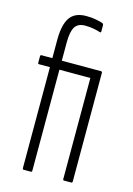

<svg xmlns="http://www.w3.org/2000/svg" viewBox="-108 -746 557 803"><g transform="rotate(15 170.5 -344.5)"><path d="M77 0Q72 0 72 -6V-443H25Q20 -443 20 -448V-476Q20 -482 25 -482H72V-561Q72 -627 93.5 -658Q115 -689 164 -689Q189 -689 208 -685Q227 -681 236 -678Q241 -675 241 -669V-643Q241 -636 234 -639Q222 -643 205 -646Q188 -649 170 -649Q139 -649 126 -628.5Q113 -608 113 -560V-482H283Q288 -482 288 -476V-6Q288 0 283 0H251Q247 0 247 -6V-443H113V-6Q113 0 108 0Z"/></g></svg>

Font: Sofia Sans Extra Condensed Light
Style: Regular
Weight: 300
Designer: Botio Nikoltchev, Ani Petrova
Foundry: lettersoup
Version: Version 4.101